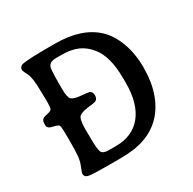

<svg xmlns="http://www.w3.org/2000/svg" viewBox="-152 -840 1000 996"><g transform="rotate(-30 348.0 -342.5)"><path d="M262.2 -66.4H305.7Q405.3 -66.4 459.7 -133.3Q514.2 -200.2 514.2 -324.7V-344.7L513.7 -354.5Q513.7 -480.5 464.8 -543Q434.1 -582.5 394.3 -599.9Q354.5 -617.2 299.8 -617.2H264.6Q226.6 -617.2 217.3 -592.3Q211.9 -577.6 211.9 -499V-463.4Q211.9 -411.1 225.1 -399.2Q238.3 -387.2 279.3 -383.5Q320.3 -379.9 327.1 -377.4Q343.3 -371.6 343.3 -348.9Q343.3 -326.2 326.2 -319.3Q320.3 -316.9 281.7 -312.5Q243.2 -308.1 227.5 -295.4Q211.9 -282.7 211.9 -222.2V-195.3L212.4 -186.5V-168.5Q212.4 -100.6 220.7 -83.5Q229 -66.4 262.2 -66.4ZM80.6 -650.4Q80.6 -673.8 106.9 -678.2Q145 -684.6 259.3 -684.6H296.9Q457 -684.6 542 -604.5Q584.5 -564.5 609.1 -497.8Q633.8 -431.2 633.8 -348.6L633.3 -335.4Q632.8 -258.8 609.4 -193.4Q562.5 -63.5 439.5 -20Q381.8 0.5 293.5 0.5H207Q128.9 0.5 106 -3.9Q83 -8.3 83 -28.3Q83 -35.6 94.2 -62Q105.5 -88.4 108.6 -116.7Q111.8 -145 111.8 -219Q111.8 -293 107.2 -302Q102.5 -311 72.3 -317.1Q42 -323.2 42 -342.8V-353.5Q42 -376.5 61.5 -383.8Q64.5 -384.8 83.3 -388.9Q102.1 -393.1 106.9 -400.1Q111.8 -407.2 111.8 -451.2L110.4 -510.3Q110.4 -587.4 95.5 -616.7Q80.6 -646 80.6 -650.4Z"/></g></svg>

Font: Averia Libre
Style: Regular
Weight: 400
Version: Version 1.002